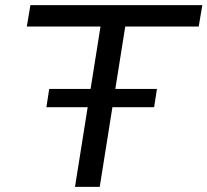

<svg xmlns="http://www.w3.org/2000/svg" viewBox="-20 -725 805 745"><path d="M271 0 370 -622H84L98 -705H765L751 -622H466L367 0ZM160 -309 171 -380H589L578 -309Z"/></svg>

Font: Nunito Sans 7pt SemiExpanded
Style: Italic
Weight: 400
Width: 6
Italic angle: -9°
Designer: Vernon Adams
Foundry: Vernon Adams
Version: Version 3.101;gftools[0.9.27]